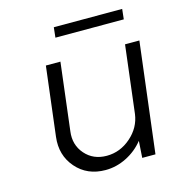

<svg xmlns="http://www.w3.org/2000/svg" viewBox="-100 -742 786 841"><g transform="rotate(-15 292.5 -321.5)"><path d="M529 -653 524 -607H214L219 -653ZM501 -500H566L505 0H445L450 -76Q418 -36 372 -13Q326 10 277 10Q194 10 144 -47.5Q94 -105 104 -187L142 -500H208L171 -194Q163 -134 200 -91.5Q237 -49 298 -49Q359 -49 407.5 -91.5Q456 -134 464 -194Z"/></g></svg>

Font: Orkney Light
Style: LightItalic
Weight: 300
Designer: Samuel Oakes and Alfredo Marco Pradil
Foundry: Alfredo Marco Pradil
Version: 1.0; ttfautohint (v1.5)